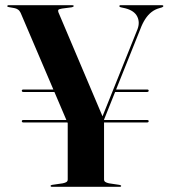

<svg xmlns="http://www.w3.org/2000/svg" viewBox="-20 -720 650 740"><path d="M379 -254 245 -236 59.5 -670.5Q55.5 -679 49.2 -683.2Q43 -687.5 34.5 -689L14.5 -692.5Q11 -693 9.5 -694Q8 -695 8 -696.5Q8 -698 9.5 -699Q11 -700 13.5 -700H258.5Q261.5 -700 262.8 -699.2Q264 -698.5 264 -697Q264 -693.5 257 -692L219 -687Q207 -685 205 -682Q203 -679 205 -673L377.5 -266L370 -259L510 -607.5Q520 -634 508.8 -656.5Q497.5 -679 463 -688L445 -692Q442 -693 441 -694Q440 -695 440 -696.5Q440 -698 441.2 -699Q442.5 -700 444.5 -700H604.5Q607 -700 608.2 -699.2Q609.5 -698.5 609.5 -696.5Q609.5 -695 608 -693.8Q606.5 -692.5 604 -691.5L594 -688.5Q577.5 -684 564 -673.5Q550.5 -663 539.8 -646.5Q529 -630 520.5 -607ZM241 -255.5 381 -261V-28.5Q381 -22 385.8 -18.8Q390.5 -15.5 400 -13.5L440 -7.5Q447 -6 447 -3.5Q447 -2 445.8 -1Q444.5 0 441.5 0H180Q177.5 0 176.2 -1Q175 -2 175 -3.5Q175 -6.5 181 -7.5L222 -13.5Q232 -15.5 236.5 -18.8Q241 -22 241 -28.5ZM64 -253Q64 -255.5 65.8 -256.5Q67.5 -257.5 70.5 -257.5H546.5Q550 -257.5 551.5 -256.5Q553 -255.5 553 -253Q553 -248 546.5 -248H70.5Q64 -248 64 -253ZM417 -365.5 421 -375H546.5Q550 -375 551.5 -374Q553 -373 553 -370.5Q553 -365.5 546.5 -365.5ZM64 -370.5Q64 -373 65.8 -374Q67.5 -375 70.5 -375H317.5L322.5 -365.5H70.5Q64 -365.5 64 -370.5Z"/></svg>

Font: Fraunces 120pt SemiBold
Style: Regular
Weight: 600
Version: Version 1.000;[b76b70a41]